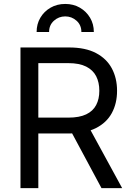

<svg xmlns="http://www.w3.org/2000/svg" viewBox="-20 -973 682 993"><path d="M85.9 0V-727.5H337.4Q421.4 -727.5 476.3 -698.7Q531.2 -669.9 558.3 -619.4Q585.4 -568.8 585.4 -503.4Q585.4 -438 558.3 -388.2Q531.2 -338.4 476.1 -310.5Q420.9 -282.7 337.4 -282.7H137.7V-364.7H334Q390.6 -364.7 425.8 -381.6Q460.9 -398.4 477.3 -429.7Q493.7 -460.9 493.7 -503.4Q493.7 -546.9 477.3 -578.9Q460.9 -610.8 425.5 -628.7Q390.1 -646.5 333 -646.5H178.2V0ZM504.9 0 329.1 -327.6H433.1L611.8 0ZM317.4 -952.6Q359.9 -952.6 393.1 -933.3Q426.3 -914.1 445.8 -881.3Q465.3 -848.6 465.3 -807.6H400.9Q400.9 -843.3 376 -865.7Q351.1 -888.2 317.4 -888.2Q283.7 -888.2 258.8 -865.7Q233.9 -843.3 233.9 -807.6H169.4Q169.4 -848.6 188.7 -881.3Q208 -914.1 241.5 -933.3Q274.9 -952.6 317.4 -952.6Z"/></svg>

Font: Inter 16pt
Style: Regular
Weight: 400
Version: Version 4.001;git-66647c0bb